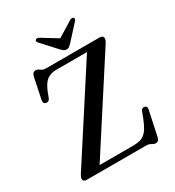

<svg xmlns="http://www.w3.org/2000/svg" viewBox="-210 -1007 1051 1150"><g transform="rotate(-30 315.0 -432.5)"><path d="M565.5 -650.5 156 -16.5 102 -38H399Q425.5 -38 445.2 -42.2Q465 -46.5 480.5 -58.8Q496 -71 509.5 -93.5Q523 -116 537 -152L552 -191.5Q555.5 -200.5 562 -204Q568.5 -207.5 577 -205.5Q586.5 -204 589.8 -197.2Q593 -190.5 591 -180.5L554.5 -10Q551.5 3.5 545.2 10.5Q539 17.5 527 17.5Q518 17.5 510.8 13.2Q503.5 9 494.2 4.5Q485 0 470 0H59.5Q46.5 0 40.8 -5.2Q35 -10.5 35 -19Q35 -25.5 37.8 -32.2Q40.5 -39 46 -48L457.5 -684.5L470.5 -662H231Q205.5 -662 185.5 -654Q165.5 -646 150 -627.2Q134.5 -608.5 121 -575.5L106.5 -537.5Q102 -526.5 94.5 -522.8Q87 -519 79 -520.5Q70 -522 65.5 -529.2Q61 -536.5 63.5 -549L93.5 -692.5Q97 -708 104 -714.8Q111 -721.5 122.5 -721.5Q131.5 -721.5 139 -716.2Q146.5 -711 156 -705.5Q165.5 -700 179.5 -700H552.5Q565 -700 571 -694.5Q577 -689 577 -680.5Q577 -675 574.2 -667.2Q571.5 -659.5 565.5 -650.5ZM365.5 -801 241 -877.5Q225 -887.5 215.5 -880Q211.5 -877 211 -871.2Q210.5 -865.5 217 -859L311 -756Q320 -747 327.5 -741.5Q335 -736 346 -736Q357 -736 364 -741.5Q371 -747 380 -756L474 -859Q480.5 -865.5 480 -871.2Q479.5 -877 475.5 -880Q466.5 -887.5 450 -877.5L325.5 -801Z"/></g></svg>

Font: Fraunces 28pt
Style: Regular
Weight: 400
Version: Version 1.000;[b76b70a41]